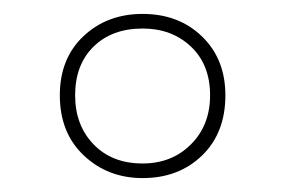

<svg xmlns="http://www.w3.org/2000/svg" viewBox="-20 -608 410 276"><path d="M304 -471Q304 -417 270.5 -384.5Q237 -352 185 -352Q135 -352 100.5 -384.5Q66 -417 66 -471Q66 -524 100 -556Q134 -588 185 -588Q237 -588 270.5 -555.5Q304 -523 304 -471ZM282 -471Q282 -515 254.5 -541Q227 -567 185 -567Q141 -567 114.5 -541Q88 -515 88 -471Q88 -428 114.5 -400.5Q141 -373 185 -373Q227 -373 254.5 -400.5Q282 -428 282 -471Z"/></svg>

Font: Noto Sans Syriac Thin
Style: Regular
Weight: 100
Designer: Patrick Giasson and the Monotype Design Team
Foundry: Monotype Imaging Inc.
Version: Version 2.000; ttfautohint (v1.8.3) -l 8 -r 50 -G 200 -x 14 